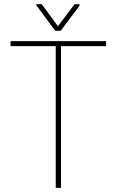

<svg xmlns="http://www.w3.org/2000/svg" viewBox="-20 -910 565 930"><path d="M275.4 -710.9V0H250V-710.9ZM493.7 -710.9V-686.5H31.2V-710.9ZM182.1 -889.6 260.7 -783.2 340.8 -889.6H365.2V-882.3L273.9 -760.7H247.6L155.8 -884.8V-889.6Z"/></svg>

Font: Roboto Condensed Thin
Style: Regular
Weight: 250
Width: 3
Designer: Christian Robertson
Foundry: Google
Version: Version 3.009; 2024